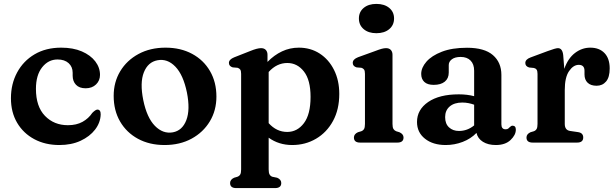

<svg xmlns="http://www.w3.org/2000/svg" viewBox="-20 -730 3156 983"><path d="M492 -346.5Q492 -317.5 471.8 -297.8Q451.5 -278 418.5 -278Q386 -278 369 -296Q352 -314 352 -342.5V-357.5Q352 -388 331.2 -406.8Q310.5 -425.5 274.5 -425.5Q227.5 -425.5 195.8 -385.5Q164 -345.5 164 -275Q164 -184.5 210.2 -136.8Q256.5 -89 327.5 -89Q371.5 -89 402.5 -106.2Q433.5 -123.5 452.5 -152Q469.5 -169 479 -169Q496 -168.5 495.5 -143.5Q494 -102 466.8 -66.5Q439.5 -31 392.5 -9.2Q345.5 12.5 284 12.5Q211.5 12.5 155.5 -17.5Q99.5 -47.5 67.8 -101.2Q36 -155 36 -227Q36 -300.5 67.8 -359.2Q99.5 -418 157.2 -452Q215 -486 293.5 -486Q354.5 -486 399 -466.8Q443.5 -447.5 467.8 -415.8Q492 -384 492 -346.5Z M827.5 -486Q905 -486 963.8 -454.2Q1022.5 -422.5 1055.2 -366Q1088 -309.5 1088 -235.5Q1088 -164.5 1054.2 -108.5Q1020.5 -52.5 960.8 -20Q901 12.5 822.5 12.5Q745 12.5 686.2 -19.5Q627.5 -51.5 594.8 -108Q562 -164.5 562 -239Q562 -309.5 595.5 -365.2Q629 -421 689 -453.5Q749 -486 827.5 -486ZM865 -52.5Q913.5 -61.5 934 -115Q954.5 -168.5 937 -256.5Q918.5 -346.5 877.8 -388.8Q837 -431 786.5 -421.5Q737.5 -412.5 716.5 -359.5Q695.5 -306.5 713.5 -217.5Q732 -127.5 773.2 -85.5Q814.5 -43.5 865 -52.5Z M1349.5 -449.5V-413Q1383.5 -448 1423.8 -467Q1464 -486 1510 -486Q1570 -486 1616.8 -455.8Q1663.5 -425.5 1690.2 -372Q1717 -318.5 1717 -249Q1717 -169.5 1685 -110.8Q1653 -52 1598.2 -19.8Q1543.5 12.5 1476 12.5Q1407.5 12.5 1355.5 -25V137.5Q1355.5 155.5 1360.5 163.8Q1365.5 172 1374.5 175L1399 180Q1420 189 1420 207Q1420 233 1388 233H1189.5Q1158 233 1158 207Q1158 189.5 1178.5 180L1195.5 175Q1205 171.5 1209.8 163.5Q1214.5 155.5 1214.5 137.5V-352Q1214.5 -367.5 1209.8 -374Q1205 -380.5 1196 -383L1171.5 -385Q1152 -391 1152 -408Q1152 -425.5 1179 -436.5L1261.5 -469Q1297 -483.5 1316.5 -483.5Q1332.5 -483.5 1341 -474.2Q1349.5 -465 1349.5 -449.5ZM1451 -407.5Q1397 -407.5 1355.5 -361.5V-99.5Q1396 -54.5 1450.5 -54.5Q1502 -54.5 1536 -99.5Q1570 -144.5 1570 -234Q1570 -320.5 1536 -364Q1502 -407.5 1451 -407.5Z M1907 -560Q1866.5 -560 1842 -580.8Q1817.5 -601.5 1817.5 -635.5Q1817.5 -669 1842 -689.5Q1866.5 -710 1907 -710Q1948 -710 1972.8 -689.5Q1997.5 -669 1997.5 -635.5Q1997.5 -601.5 1972.8 -580.8Q1948 -560 1907 -560ZM1989.5 -449.5V-95.5Q1989.5 -77.5 1994.5 -69.5Q1999.5 -61.5 2008.5 -58L2025 -53Q2046 -43.5 2046 -26Q2046 0 2014.5 0H1823.5Q1792 0 1792 -26Q1792 -43.5 1812.5 -53L1829.5 -58Q1839 -61.5 1843.8 -69.5Q1848.5 -77.5 1848.5 -95.5V-352Q1848.5 -367.5 1843.8 -374Q1839 -380.5 1830 -383L1805.5 -385Q1786 -391 1786 -408Q1786 -426.5 1813 -437L1901.5 -469Q1921 -476.5 1933.5 -480Q1946 -483.5 1956.5 -483.5Q1972.5 -483.5 1981 -474.2Q1989.5 -465 1989.5 -449.5Z M2115 -105.5Q2115 -168.5 2172.2 -207.8Q2229.5 -247 2329 -247Q2372 -247 2407.5 -237.5V-368Q2407.5 -401.5 2389.2 -420Q2371 -438.5 2338.5 -438.5Q2309.5 -438.5 2293.5 -426.5Q2277.5 -414.5 2277.5 -397V-358.5Q2277.5 -328.5 2257.2 -312Q2237 -295.5 2200.5 -295.5Q2168.5 -295.5 2152.5 -310.5Q2136.5 -325.5 2136.5 -351.5Q2136.5 -383.5 2163.2 -414.2Q2190 -445 2242.2 -465.2Q2294.5 -485.5 2371 -485.5Q2460 -485.5 2503.5 -448Q2547 -410.5 2547 -346.5V-93.5Q2547 -68 2568.5 -68Q2577.5 -68 2582.2 -71.8Q2587 -75.5 2590.5 -79.5Q2593.5 -82 2596.5 -84.2Q2599.5 -86.5 2604 -86.5Q2621 -86.5 2621 -66Q2621 -39 2594 -13.2Q2567 12.5 2518.5 12.5Q2479 12.5 2452.5 -4Q2426 -20.5 2419.5 -49.5Q2390.5 -19.5 2348.8 -3.5Q2307 12.5 2262 12.5Q2196.5 12.5 2155.8 -19.8Q2115 -52 2115 -105.5ZM2259 -130.5Q2259 -96 2279 -77.8Q2299 -59.5 2329.5 -59.5Q2373 -59.5 2407.5 -88V-194Q2393.5 -199 2378.5 -202Q2363.5 -205 2346.5 -205Q2306 -205 2282.5 -185Q2259 -165 2259 -130.5Z M2863.5 -448 2869 -377.5Q2888 -431.5 2923.8 -458.8Q2959.5 -486 3002 -486Q3048.5 -486 3075 -458.2Q3101.5 -430.5 3101.5 -379.5Q3101.5 -334.5 3083 -312.8Q3064.5 -291 3034.5 -291Q3004.5 -291 2988.5 -306.5Q2972.5 -322 2972.5 -349V-367.5Q2972.5 -398 2943 -398Q2915.5 -398 2893.5 -366Q2871.5 -334 2871.5 -269V-95.5Q2871.5 -63.5 2899 -59.5L2940 -53.5Q2966 -49.5 2966 -26Q2966 0 2934.5 0H2707Q2675.5 0 2675.5 -26Q2675.5 -43.5 2696 -53L2713 -58Q2722.5 -61.5 2727.2 -69.5Q2732 -77.5 2732 -95.5V-351.5Q2732 -367 2727.2 -373.5Q2722.5 -380 2713.5 -382L2689 -384.5Q2669.5 -390.5 2669.5 -407.5Q2669.5 -426 2696.5 -436L2784 -468.5Q2824.5 -483.5 2836.5 -483.5Q2859.5 -483.5 2863.5 -448Z"/></svg>

Font: Fraunces 9pt Soft SemiBold
Style: Regular
Weight: 600
Version: Version 1.000;[b76b70a41]